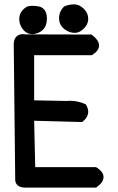

<svg xmlns="http://www.w3.org/2000/svg" viewBox="-20 -852 540 881"><path d="M127 -825.2Q127 -825.2 133.8 -825.2Q140.6 -825.2 155.8 -822.8Q170.9 -820.3 180.7 -810.5Q195.3 -795.9 195.3 -767.6Q195.3 -717.8 155.3 -701.2Q140.6 -695.3 127.9 -695.3Q107.4 -695.3 90.8 -710.9Q68.4 -734.4 68.4 -764.6Q68.4 -800.8 103.5 -821.3Q112.3 -825.2 127 -825.2ZM384.8 -765.6Q384.8 -736.3 356.4 -713.9Q340.8 -701.2 323.7 -701.2Q306.6 -701.2 291.5 -708.5Q276.4 -715.8 268.6 -724.6Q251 -742.2 251 -767.6Q251 -799.8 274.4 -822.3Q295.9 -832 319.8 -832Q343.8 -832 364.3 -812Q384.8 -792 384.8 -765.6ZM85 -695.3Q90.8 -695.3 97.7 -694.3L400.4 -693.4Q434.6 -667 434.6 -643.6Q434.6 -619.1 402.3 -599.6L400.4 -598.6H136.7V-391.6L286.1 -388.7Q293.9 -389.6 301.8 -389.6Q338.9 -389.6 374 -373Q384.8 -354.5 384.8 -339.8Q384.8 -314.5 359.4 -293.9L356.4 -292L136.7 -297.9L141.6 -85H420.9Q433.6 -77.1 440.4 -70.3Q455.1 -55.7 455.1 -40Q455.1 -15.6 423.8 6.8L420.9 8.8H93.8Q70.3 7.8 60.1 -2.4Q49.8 -12.7 49.8 -27.3Q49.8 -28.3 49.8 -29.3L43 -651.4Q43.9 -672.9 55.2 -684.1Q66.4 -695.3 85 -695.3Z"/></svg>

Font: JasonHandwriting2
Style: SemiBold
Weight: 600
Version: Version 1.04.7